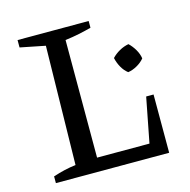

<svg xmlns="http://www.w3.org/2000/svg" viewBox="-99 -755 846 853"><g transform="rotate(-15 324.5 -329.0)"><path d="M542 -268H576V0H55V-31Q82 -40 108 -46Q134 -52 160 -55L170 -601L55 -624V-658H382V-627Q356 -620 325 -613.5Q294 -607 261 -603V-62H502ZM493 -393Q476 -406 464.5 -426.5Q453 -447 448 -470Q463 -486 483.5 -497.5Q504 -509 526 -513Q542 -498 554 -477.5Q566 -457 569 -436Q556 -420 535 -408Q514 -396 493 -393Z"/></g></svg>

Font: Piazzolla Thin Medium
Style: Regular
Weight: 500
Version: Version 2.005